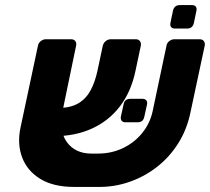

<svg xmlns="http://www.w3.org/2000/svg" viewBox="-20 -725 823 753"><path d="M362.9 -122.7Q416.2 -122.4 461.4 -143.7Q506.5 -165.1 537.4 -202.9Q568.2 -240.7 578.5 -288.2L633.1 -546.5Q635.1 -557.1 644.2 -564.1Q653.3 -571 663.9 -571H763.4Q774 -571 779.4 -563.8Q784.9 -556.5 782.9 -545.9L726.6 -282.5Q712.4 -215.1 677.9 -161.2Q643.4 -107.2 594.1 -69.2Q544.9 -31.2 486.2 -11.2Q427.6 8.9 364.5 8.1H270.6Q189.5 8.1 138.1 -23.4Q86.6 -54.9 66.8 -107.8Q46.9 -160.8 60.4 -224.5L128.9 -545.9Q130.9 -556.5 139.9 -563.8Q149 -571 159.6 -571H259.1Q269.7 -571 275.2 -564.1Q280.6 -557.1 278.6 -546.5L226.9 -297.1Q209.1 -213.2 242 -168Q274.9 -122.7 338.5 -122.7ZM187.7 -190.8 210.5 -301.5Q257.4 -302.2 287.4 -319.9Q317.4 -337.6 335.2 -370.6Q353 -403.5 362.6 -449.2L382.9 -544.6Q385.5 -556.5 394.6 -563.8Q403.6 -571 414.3 -571H513.1Q523.7 -571 529.2 -563.1Q534.6 -555.3 532 -544.6L511.4 -447.4Q494.4 -365.6 450.7 -308.3Q407 -251 340.4 -220.7Q273.9 -190.4 187.7 -190.8ZM472 -245.4Q462 -245.4 457.2 -251.4Q452.4 -257.4 454 -267.4L464.6 -315.4Q468.4 -337.4 491 -337.4H539Q549 -337.4 553.8 -331.4Q558.6 -325.4 556.6 -315.4L546 -267.4Q541.7 -245.4 520 -245.4ZM665.8 -613Q655.8 -613 651.1 -619Q646.4 -625 648.4 -635L658.4 -683Q663.4 -705 685.4 -705H733.4Q743.4 -705 747.9 -699Q752.4 -693 750.4 -683L740.4 -635Q735.4 -613 713.7 -613Z"/></svg>

Font: Rubik Light
Style: Italic
Weight: 300
Italic angle: -12°
Designer: Hubert and Fischer
Foundry: Hubert and Fischer
Version: Version 2.300;gftools[0.9.30]